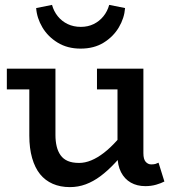

<svg xmlns="http://www.w3.org/2000/svg" viewBox="-20 -752 714 786"><path d="M266 14Q227 14 196 0.5Q165 -13 144 -39Q123 -65 111.5 -105Q100 -145 100 -197V-471H207V-199Q207 -174 212 -153Q217 -132 228 -116.5Q239 -101 257.5 -93Q276 -85 304 -85Q328 -85 353.5 -95.5Q379 -106 405.5 -126.5Q432 -147 458.5 -176.5Q485 -206 512 -242V-158Q481 -117 451 -85Q421 -53 391.5 -31Q362 -9 331 2.5Q300 14 266 14ZM8 -386V-471H186V-386ZM575 10Q541 10 515.5 -4.5Q490 -19 475.5 -47Q461 -75 461 -116V-471H567V-125Q567 -100 576.5 -89.5Q586 -79 599 -79Q610 -79 616.5 -81Q623 -83 629 -86L653 -9Q640 -2 619.5 4Q599 10 575 10ZM377 -386V-471H552V-386ZM310 -553Q256 -553 216 -577.5Q176 -602 153.5 -640Q131 -678 128 -719L193 -732Q200 -706 216.5 -685.5Q233 -665 257 -653.5Q281 -642 311 -642Q340 -642 363.5 -653.5Q387 -665 403.5 -685.5Q420 -706 427 -732L492 -719Q489 -678 466.5 -640Q444 -602 404.5 -577.5Q365 -553 310 -553Z"/></svg>

Font: BioRhyme Medium
Style: Regular
Weight: 500
Designer: Aoife Mooney
Foundry: Aoife Mooney Type
Version: Version 1.600;gftools[0.9.33]